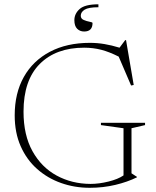

<svg xmlns="http://www.w3.org/2000/svg" viewBox="-20 -884 742 914"><path d="M606 -59 632 -42V-40Q586.5 -17.5 528.8 -3.8Q471 10 407 10Q335 10 270.8 -12.8Q206.5 -35.5 156.8 -79.5Q107 -123.5 78.5 -187.8Q50 -252 50 -335Q50 -440.5 93.5 -517.8Q137 -595 217.5 -637.5Q298 -680 408 -680Q443.5 -680 477.5 -674.2Q511.5 -668.5 549 -657L576 -693H580L616.5 -479.5L604 -477L545 -614.5Q500.5 -637 462 -647Q423.5 -657 380.5 -657Q246.5 -657 169.2 -579.5Q92 -502 92 -352.5Q92 -240.5 134.8 -164Q177.5 -87.5 249.8 -48.2Q322 -9 410.5 -8.5Q451.5 -8.5 496.8 -19.8Q542 -31 568 -49V-273.5L460.5 -288.5V-299.5H670.5V-288.5L606 -273.5ZM420.5 -774.5Q420.5 -734 380.5 -734Q360.5 -734 347.2 -747.2Q334 -760.5 334 -788Q334 -818.5 359 -841Q384 -863.5 448.5 -863.5V-849.5Q401.5 -849.5 383 -838Q364.5 -826.5 364.5 -809Q364.5 -795 378.5 -789Q392.5 -783 406.5 -780.5Q420.5 -778 420.5 -774.5Z"/></svg>

Font: Newsreader Text ExtraLight
Style: Regular
Weight: 275
Designer: Hugues Gentile
Foundry: Production Type
Version: Version 1.001